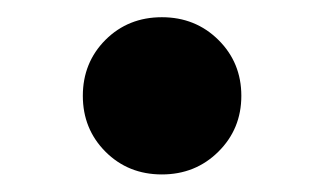

<svg xmlns="http://www.w3.org/2000/svg" viewBox="-20 -456 376 223"><path d="M168 -253.4Q128.9 -253.4 102.5 -279.8Q76.2 -306.2 76.2 -344.7Q76.2 -383.3 102.5 -409.7Q128.9 -436 168 -436Q207 -436 233.6 -409.7Q260.3 -383.3 260.3 -344.7Q260.3 -306.2 233.6 -279.8Q207 -253.4 168 -253.4Z"/></svg>

Font: Inter 17pt ExtraBold
Style: Regular
Weight: 800
Version: Version 4.001;git-66647c0bb